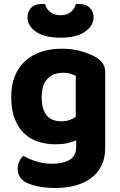

<svg xmlns="http://www.w3.org/2000/svg" viewBox="-20 -739 601 958"><path d="M360 -39Q340 -30 315 -24.5Q290 -19 258 -19Q213 -19 172.5 -31.5Q132 -44 102 -72Q72 -100 54 -145Q36 -190 36 -255Q36 -314 54 -359Q72 -404 105.5 -434.5Q139 -465 185.5 -480.5Q232 -496 289 -496Q345 -496 391.5 -481.5Q438 -467 464 -450Q483 -437 494 -420.5Q505 -404 505 -379V-2Q505 50 486 88Q467 126 433.5 150.5Q400 175 355 187Q310 199 258 199Q204 199 164.5 190Q125 181 102 167Q68 143 68 103Q68 82 77 64.5Q86 47 97 39Q125 55 161.5 66.5Q198 78 239 78Q295 78 327.5 58.5Q360 39 360 -6ZM358 -156V-361Q346 -366 331.5 -371Q317 -376 295 -376Q247 -376 217.5 -346.5Q188 -317 188 -254Q188 -220 195.5 -197Q203 -174 216 -160Q229 -146 246.5 -140Q264 -134 285 -134Q309 -134 326.5 -140Q344 -146 358 -156ZM358 -718Q363 -719 367 -719Q371 -719 376 -719Q411 -719 429 -699Q447 -679 447 -653Q447 -611 404.5 -581Q362 -551 282 -551Q201 -551 159 -581Q117 -611 117 -653Q117 -679 134.5 -699Q152 -719 188 -719Q193 -719 197 -719Q201 -719 206 -718Q211 -694 231 -678.5Q251 -663 282 -663Q313 -663 332.5 -678.5Q352 -694 358 -718Z"/></svg>

Font: Baloo 2 Latin
Style: Bold
Weight: 400
Designer: Sarang Kulkarni and Ek Type
Foundry: Ek Type
Version: Version 1.001